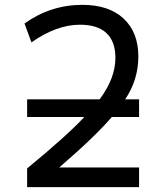

<svg xmlns="http://www.w3.org/2000/svg" viewBox="-20 -762 661 784"><path d="M90.8 -284.2V-356.4H386.7Q451.2 -442.4 451.2 -525.4Q451.2 -592.8 414.6 -627Q377.9 -661.1 306.6 -661.1Q210.9 -661.1 108.4 -588.9L80.1 -666Q186.5 -742.2 316.4 -742.2Q424.8 -742.2 484.9 -686Q544.9 -629.9 544.9 -531.2Q544.9 -436.5 491.2 -356.4H547.9V-284.2H436.5Q368.2 -204.1 221.7 -78.1H547.9V2H90.8V-74.2Q258.8 -212.9 324.2 -284.2Z"/></svg>

Font: irohakakuC Regular
Style: Regular
Weight: 400
Designer: [Source Han Sans]
Ryoko NISHIZUKA Ë•øÂ°öÊ∂ºÂ≠ê (kana & ideographs); Paul D. Hunt (Latin, Greek & Cyrillic); Wenlong ZHAN
Version: Version 1.001.20160904